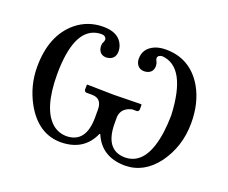

<svg xmlns="http://www.w3.org/2000/svg" viewBox="-83 -569 839 708"><g transform="rotate(20 336.5 -215.0)"><path d="M298.8 -147.9Q298.8 -187.5 266.6 -191.4Q261.7 -191.9 255.9 -191.9H236.8Q230 -193.8 229 -200.2V-219.2L231 -221.2Q231.9 -221.2 335 -219.2L441.9 -221.2L443.8 -219.2V-200.2Q442.4 -193.4 436 -191.9H417Q377.4 -182.6 374 -147.9V-117.2Q376 -17.6 451.2 -16.1Q537.1 -16.1 555.7 -155.8Q559.6 -187 560.1 -220.2Q551.8 -406.2 455.1 -414.1Q438 -412.6 437 -400.9Q437.5 -393.6 440.9 -388.2Q444.8 -381.3 444.8 -372.1Q444.8 -346.7 420.9 -340.3Q415.5 -339.4 411.1 -338.9Q384.8 -338.9 377.4 -364.7Q376 -370.6 376 -376Q376 -416.5 416 -434.1Q435.1 -441.9 459 -441.9Q555.7 -441.9 606 -356Q639.2 -297.9 639.2 -219.2Q639.2 -126.5 587.4 -55.7Q536.6 11.7 461.9 12.2Q370.1 11.2 337.9 -65.9H335Q301.3 11.2 210.9 12.2Q121.6 12.2 69.3 -82Q34.2 -146.5 34.2 -219.2Q34.2 -342.3 106.9 -403.8Q152.8 -441.9 213.9 -441.9Q277.3 -441.9 293.5 -396Q296.9 -385.7 296.9 -376Q296.9 -348.1 272.9 -340.8Q267.1 -339.4 262.2 -338.9Q237.3 -338.9 230.5 -362.3Q229.5 -367.7 229 -372.1Q229.5 -383.8 232.9 -388.2Q235.8 -393.6 235.8 -400.9Q233.4 -413.1 217.8 -414.1Q125.5 -414.1 114.3 -260.7Q112.8 -240.7 112.8 -220.2Q112.8 -81.5 169.4 -34.7Q192.4 -16.6 222.2 -16.1Q298.8 -17.1 298.8 -117.2Z"/></g></svg>

Font: Linux Biolinum O
Style: Regular
Weight: 400
Designer: Philipp H. Poll
Foundry: Philipp H. Poll
Version: Version 1.0.4